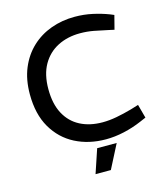

<svg xmlns="http://www.w3.org/2000/svg" viewBox="-128 -808 944 1089"><g transform="rotate(-15 343.5 -263.5)"><path d="M406.1 7.5Q306 7.5 226.5 -33.3Q147 -74.1 100.5 -153.9Q54 -233.8 54 -350.7Q54 -437.2 81.9 -503.8Q109.8 -570.5 159 -616.6Q208.2 -662.7 273.4 -686.4Q338.6 -710 412.5 -710Q466.8 -710 517 -699Q567.2 -688 611.4 -671L633.6 -661.7L612.6 -580.3L584.3 -586.6Q538 -597 498.6 -604.4Q459.3 -611.8 418.2 -611.8Q344.6 -611.8 286.9 -582.5Q229.2 -553.1 196.1 -495.4Q163 -437.6 163 -351.7Q163 -265.1 194.1 -207Q225.2 -148.9 281.4 -119.8Q337.6 -90.7 412.5 -90.7Q452.1 -90.7 495.2 -98.8Q538.3 -106.8 585.1 -120L631.2 -134.1L653 -53.8L617.7 -38.6Q566.4 -16.6 512.3 -4.6Q458.3 7.5 406.1 7.5ZM296.8 183 343.8 43H458.5L386.7 183Z"/></g></svg>

Font: REM Medium
Style: Regular
Weight: 500
Designer: Octavio Pardo
Foundry: Ashler Design
Version: Version 1.005;gftools[0.9.28]